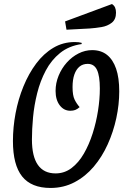

<svg xmlns="http://www.w3.org/2000/svg" viewBox="-20 -908 623 950"><path d="M230 22Q135 22 89.5 -35Q44 -92 44 -210Q44 -278 57 -347.5Q70 -417 96 -480.5Q122 -544 159 -593.5Q196 -643 244 -671.5Q292 -700 350 -700Q361 -700 369 -699Q377 -698 384 -696V-690Q321 -681 277.5 -646Q234 -611 206.5 -559Q179 -507 164 -447Q149 -387 143.5 -327.5Q138 -268 138 -218Q138 -134 167.5 -92Q197 -50 255 -50Q299 -50 334 -76.5Q369 -103 395 -148Q421 -193 438.5 -248Q456 -303 465 -360.5Q474 -418 474 -470Q474 -532 460 -562Q446 -592 414 -592Q390 -592 373.5 -578.5Q357 -565 348 -539.5Q339 -514 339 -477Q339 -436 349 -415.5Q359 -395 374 -378Q363 -368 352.5 -364Q342 -360 328 -360Q296 -360 275.5 -387Q255 -414 255 -458Q255 -497 270 -533.5Q285 -570 310.5 -598.5Q336 -627 368.5 -643.5Q401 -660 436 -660Q480 -660 509.5 -636.5Q539 -613 554.5 -568Q570 -523 570 -456Q570 -391 555.5 -323.5Q541 -256 513 -194Q485 -132 444 -83.5Q403 -35 349 -6.5Q295 22 230 22ZM309 -761 302 -802 534 -888Q545 -881 549.5 -870.5Q554 -860 554 -845Q554 -812 533 -795.5Q512 -779 482 -774Q452 -769 423 -767Z"/></svg>

Font: Sansita Swashed Light
Style: Regular
Weight: 300
Designer: Pablo Cosgaya
Foundry: Omnibus-Type
Version: Version 1.003